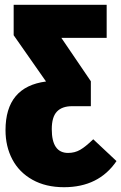

<svg xmlns="http://www.w3.org/2000/svg" viewBox="-20 -554 506 801"><path d="M466 118Q392 227 247 227Q171 227 115.5 196Q60 165 31.5 111Q3 57 3 -11Q3 -192 172 -214L37 -407V-534H425V-396H236L359 -215V-111H281Q239 -111 217.5 -88.5Q196 -66 196 -15Q196 84 264 84Q292 84 314.5 71Q337 58 369 27Z"/></svg>

Font: Fira Sans Extra Condensed Black
Style: Regular
Weight: 900
Width: 1
Designer: Carrois Corporate & Edenspiekermann AG
Foundry: Carrois Corporate GbR & Edenspiekermann AG
Version: Version 4.203